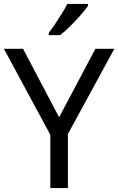

<svg xmlns="http://www.w3.org/2000/svg" viewBox="-20 -964 606 984"><path d="M283 -363 469 -714H566L328 -277V0H238V-273L0 -714H98ZM431 -934Q419 -916 394 -887.5Q369 -859 340.5 -830.5Q312 -802 288 -784H230V-796Q245 -815 262.5 -841Q280 -867 297 -894.5Q314 -922 325 -944H431Z"/></svg>

Font: Noto Sans Limbu
Style: Regular
Weight: 400
Designer: Monotype Design Team
Foundry: Monotype Imaging Inc.
Version: Version 2.004; ttfautohint (v1.8.4.7-5d5b)